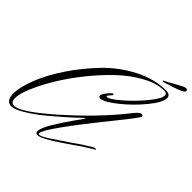

<svg xmlns="http://www.w3.org/2000/svg" viewBox="-244 -1003 1218 1218"><g transform="rotate(45 365.5 -394.0)"><path d="M596 -761Q596 -765 603 -767.5Q610 -770 625.5 -778.5Q641 -787 666 -801.5Q691 -816 715 -828Q728 -833 736 -833Q748 -833 748 -819Q748 -805 679 -782Q610 -759 603 -759Q596 -759 596 -761ZM531 -106Q519 -97 492 -78.5Q465 -60 449 -49Q433 -38 408.5 -21.5Q384 -5 367 5Q350 15 332 25Q295 45 277 45Q260 45 260 26Q260 -3 299.5 -68Q339 -133 378.5 -187.5Q418 -242 418 -245Q418 -248 416 -248Q404 -237 384.5 -218Q365 -199 310 -150.5Q255 -102 208.5 -65Q162 -28 110.5 2.5Q59 33 32 33Q-17 33 -17 -35Q-17 -92 17 -179Q51 -266 115 -361.5Q179 -457 259.5 -540.5Q340 -624 445 -678.5Q550 -733 654 -733Q694 -733 694 -703Q694 -664 633.5 -590.5Q573 -517 500 -459Q427 -401 394 -401Q381 -401 381 -414.5Q381 -428 403.5 -455Q426 -482 434 -482Q438 -482 438 -477.5Q438 -473 425.5 -459.5Q413 -446 413 -442Q413 -438 419 -438Q440 -438 501.5 -491Q563 -544 617.5 -609.5Q672 -675 672 -705Q672 -724 647 -724Q582 -724 505.5 -682.5Q429 -641 360 -576Q291 -511 226.5 -430.5Q162 -350 115 -272.5Q68 -195 39.5 -127.5Q11 -60 11 -21Q11 18 42 18Q96 18 256 -120Q463 -299 611 -487Q636 -518 650 -518Q664 -518 664 -507.5Q664 -497 567 -377Q277 -18 277 27Q277 35 285 35Q293 35 306.5 28.5Q320 22 345.5 5.5Q371 -11 390 -24Q436 -54 516 -110L583 -152Q590 -156 598 -156Q606 -156 606 -154Q606 -152 603 -150Z"/></g></svg>

Font: Herr Von Muellerhoff
Style: Regular
Weight: 400
Version: Version 1.000